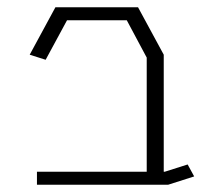

<svg xmlns="http://www.w3.org/2000/svg" viewBox="-20 -752 598 530"><path d="M133 -732H134H361L432 -601V-278H435L498 -298L516 -265L444 -242H432H385H82V-278H385V-593L330 -696H165L106 -587L62 -601Z"/></svg>

Font: Mixer
Style: Regular
Weight: 400
Version: Version 1.0